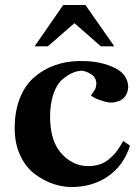

<svg xmlns="http://www.w3.org/2000/svg" viewBox="-20 -733 560 771"><path d="M439 -547H385L279 -640L172 -547H119L234 -713H323ZM502 -148Q477 -69 414.5 -25.5Q352 18 267 18Q229 18 191 4.5Q153 -9 118 -35.5Q83 -62 61 -109.5Q39 -157 39 -218Q39 -286 59.5 -338Q80 -390 116.5 -422Q153 -454 198.5 -470.5Q244 -487 298 -488Q363 -489 412.5 -472Q462 -455 480 -429Q501 -397 492 -366Q483 -335 453 -326Q430 -317 404.5 -324Q379 -331 365 -337.5Q351 -344 345 -350Q346 -351 349.5 -356Q353 -361 354.5 -363Q356 -365 360 -371.5Q364 -378 364.5 -381.5Q365 -385 366.5 -392.5Q368 -400 366 -405Q363 -426 342 -437.5Q321 -449 306 -449Q289 -448 270.5 -440Q252 -432 230 -413.5Q208 -395 194.5 -355.5Q181 -316 181 -262Q182 -164 228.5 -114.5Q275 -65 336 -66Q361 -66 382 -73.5Q403 -81 419 -95Q435 -109 443.5 -119Q452 -129 463 -147Q474 -165 475 -167Z"/></svg>

Font: GFS Artemisia
Style: Bold
Weight: 700
Designer: Designed by Takis Katsoulidis.
Foundry: Designed by Takis Katsoulidis.
Version: Version 1.0